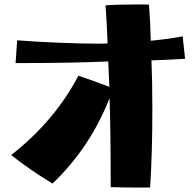

<svg xmlns="http://www.w3.org/2000/svg" viewBox="-20 -818 881 862"><path d="M477 22Q477 -226 472 -378Q386 -157 216 6Q117 -53 30 -122Q224 -273 332 -478Q407 -453 471 -428L466 -542Q292 -535 113 -535H50L57 -637Q148 -630 248 -626Q348 -622 415 -622Q450 -622 463 -623Q459 -728 454 -794Q478 -796 518.5 -797Q559 -798 602 -798Q640 -798 649 -797Q655 -719 657 -635Q746 -644 800 -655L811 -554Q727 -549 660 -547Q664 -454 664 -325Q664 -131 654 24H602Q529 24 477 22Z"/></svg>

Font: Otomanopee
Style: Regular
Weight: 400
Designer: Das Ende der Wildnis
Foundry: Gutenberg Labo
Version: Version 3.000